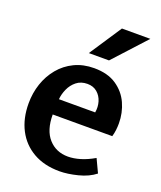

<svg xmlns="http://www.w3.org/2000/svg" viewBox="-138 -823 771 921"><g transform="rotate(20 247.0 -362.0)"><path d="M265 -511Q334 -511 378.5 -481Q423 -451 444.5 -403.5Q466 -356 466 -302Q466 -286 464 -268.5Q462 -251 457 -234H153Q153 -154 191 -111.5Q229 -69 290 -69Q319 -69 352.5 -79Q386 -89 422 -110L454 -42Q420 -15 368.5 -2Q317 11 276 11Q198 11 142 -21Q86 -53 56 -110.5Q26 -168 26 -245Q26 -298 42 -345.5Q58 -393 89 -430.5Q120 -468 164.5 -489.5Q209 -511 265 -511ZM260 -429Q227 -429 204.5 -411Q182 -393 170 -366Q158 -339 156 -313H341Q346 -342 338 -368.5Q330 -395 310 -412Q290 -429 260 -429ZM324 -735H469L318 -570H215Z"/></g></svg>

Font: Rosario Light
Style: Bold
Weight: 700
Version: Version 1.101; ttfautohint (v1.8.1.43-b0c9)